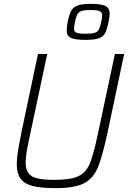

<svg xmlns="http://www.w3.org/2000/svg" viewBox="-20 -968 664 996"><path d="M67 -117Q67 -146 73.5 -186Q80 -226 94 -295L177 -688H225L135 -265Q123 -210 118 -179Q113 -148 113 -125Q113 -90 127 -70.5Q141 -51 173 -43Q205 -35 263 -35Q346 -35 385.5 -53.5Q425 -72 444.5 -116.5Q464 -161 486 -265L576 -688H624L541 -295Q513 -161 488.5 -101.5Q464 -42 415.5 -17Q367 8 268 8Q191 8 148 -3.5Q105 -15 86 -42Q67 -69 67 -117ZM326 -809Q326 -824 331 -854Q339 -893 349 -911.5Q359 -930 381.5 -939Q404 -948 450 -948Q507 -948 528 -936.5Q549 -925 549 -899Q549 -883 543 -854Q535 -815 525.5 -796.5Q516 -778 493 -769.5Q470 -761 424 -761Q368 -761 347 -772Q326 -783 326 -809ZM505 -854Q510 -877 510 -888Q510 -904 497.5 -910Q485 -916 450 -916Q417 -916 402 -910.5Q387 -905 381 -893.5Q375 -882 369 -854Q364 -831 364 -820Q364 -804 376.5 -798.5Q389 -793 424 -793Q457 -793 472 -798Q487 -803 493 -815Q499 -827 505 -854Z"/></svg>

Font: Saira Semi Condensed ExtraLight
Style: Italic
Weight: 200
Width: 4
Italic angle: -12°
Designer: Hector Gatti with collaboration of the Omnibus-Type team
Foundry: Omnibus-Type
Version: Version 1.001; ttfautohint (v1.8)